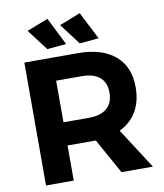

<svg xmlns="http://www.w3.org/2000/svg" viewBox="-97 -998 918 1077"><g transform="rotate(-10 361.5 -459.5)"><path d="M507 0 396 -200H381H235V0H77V-700H381Q518 -700 593 -636.5Q668 -573 668 -457Q668 -376 634.5 -318.5Q601 -261 537 -231L686 0ZM235 -332H381Q447 -332 482.5 -362.5Q518 -393 518 -452Q518 -510 482.5 -539.5Q447 -569 381 -569H235ZM247 -919 326 -762 217 -752 126 -872ZM431 -919 511 -762 402 -752 311 -872Z"/></g></svg>

Font: Argentum Sans SemiBold
Style: Regular
Weight: 600
Designer: Julieta Ulanovsky (Modified by Cristiano Sobral)
Foundry: Julieta Ulanovsky
Version: Version 5.001;November 22, 2018;FontCreator 11.5.0.2425 64-b